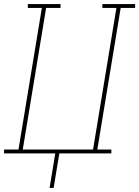

<svg xmlns="http://www.w3.org/2000/svg" viewBox="-38 -755 685 945"><path d="M206 170 234 0H-18V-19H53L168 -716H99V-735H260V-716H189L74 -19H420L535 -716H466V-735H627V-716H556L441 -19H510V0H254L226 170Z"/></svg>

Font: Iosevka HT Thin Extended
Style: Italic
Weight: 100
Width: 7
Italic angle: -9°
Monospace: yes
Designer: Belleve Invis
Foundry: Belleve Invis
Version: Version 32.3.0; ttfautohint (v1.8.4)